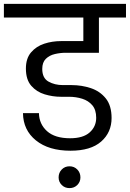

<svg xmlns="http://www.w3.org/2000/svg" viewBox="-47 -760 667 986"><path d="M315 14Q203 14 137.5 -39Q72 -92 71 -179H153Q154 -123 194.5 -86.5Q235 -50 313 -50Q380 -50 413.5 -80Q447 -110 447 -155Q447 -196 427 -219.5Q407 -243 375 -253Q343 -263 307 -263H266Q224 -263 182.5 -275.5Q141 -288 113.5 -319.5Q86 -351 86 -408Q86 -460 112.5 -491Q139 -522 180 -535.5Q221 -549 267 -549H381V-670H-27V-740H600V-670H461V-489H290Q263 -489 235 -482.5Q207 -476 188.5 -458Q170 -440 170 -406Q170 -359 202 -341Q234 -323 276 -323H321Q372 -323 419 -307.5Q466 -292 496 -255Q526 -218 526 -154Q526 -80 472.5 -33Q419 14 315 14ZM310 206Q286 206 270 190Q254 174 254 151Q254 127 270 110.5Q286 94 310 94Q334 94 350 110.5Q366 127 366 151Q366 174 350 190Q334 206 310 206Z"/></svg>

Font: Poppins
Style: Regular
Weight: 400
Designer: Ninad Kale (Devanagari), Jonny Pinhorn (Latin)
Version: Version 5.002